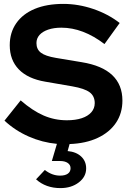

<svg xmlns="http://www.w3.org/2000/svg" viewBox="-20 -730 671 985"><path d="M290 235Q215 235 165 190L210 142Q247 171 288 171Q314 171 328 161Q342 151 342 133Q342 116 327.5 106Q313 96 288 96H246L272 8Q197 1 127.5 -29.5Q58 -60 3 -111L86 -215Q147 -162 203.5 -137.5Q260 -113 323 -113Q367 -113 399 -123.5Q431 -134 448.5 -154Q466 -174 466 -201Q466 -237 440 -256.5Q414 -276 351 -287L212 -311Q123 -326 76.5 -374Q30 -422 30 -498Q30 -563 63.5 -611Q97 -659 158.5 -684.5Q220 -710 305 -710Q382 -710 458.5 -684Q535 -658 594 -612L516 -504Q406 -588 295 -588Q256 -588 227 -578Q198 -568 182.5 -550.5Q167 -533 167 -509Q167 -477 190 -459.5Q213 -442 267 -433L399 -411Q504 -394 556 -344.5Q608 -295 608 -214Q608 -149 575 -100Q542 -51 481 -22.5Q420 6 337 9L327 45Q371 49 396.5 73Q422 97 422 134Q422 177 384 206Q346 235 290 235Z"/></svg>

Font: Red Hat Display ExtraBold
Style: Regular
Weight: 800
Designer: Pentagram, MCKL
Foundry: Pentagram, MCKL
Version: Version 1.023